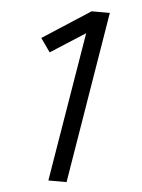

<svg xmlns="http://www.w3.org/2000/svg" viewBox="-53 -777 605 819"><g transform="rotate(5 250.0 -367.5)"><path d="M185 0 291 -640 143 -545 102 -603 306 -735H384L263 0Z"/></g></svg>

Font: Iosevka Web
Style: Italic
Weight: 400
Italic angle: -9°
Monospace: yes
Designer: Belleve Invis
Foundry: Belleve Invis
Version: Version 28.0.3; ttfautohint (v1.8.3)